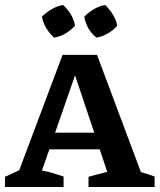

<svg xmlns="http://www.w3.org/2000/svg" viewBox="-21 -750 640 770"><path d="M232 -730Q272 -693 280 -647Q264 -629 242 -616Q220 -603 196 -599Q178 -615 165 -636.5Q152 -658 147 -683Q164 -700 186 -713Q208 -726 232 -730ZM401 -730Q419 -712 432 -691Q445 -670 449 -647Q434 -629 411.5 -616Q389 -603 366 -599Q326 -631 317 -683Q333 -700 355 -713Q377 -726 401 -730ZM544 -60Q559 -56 569 -52.5Q579 -49 599 -42V0H334V-41L409 -61L379 -151H177L147 -66Q172 -62 192 -55.5Q212 -49 234 -42V0H-1V-41L56 -67L230 -530H368ZM200 -218H357L280 -448Z"/></svg>

Font: Piazzolla SC SemiBold
Style: Regular
Weight: 600
Designer: Juan Pablo del Peral
Foundry: Huerta Tipografica
Version: Version 1.330